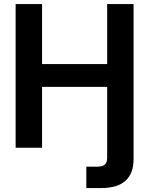

<svg xmlns="http://www.w3.org/2000/svg" viewBox="-20 -748 755 972"><path d="M417 204.1V95.7H472.7Q499.5 95.7 511 85Q522.5 74.2 522.5 50.8V-308.1H192.9V0H59.1V-727.5H192.9V-423.8H522.5V-727.5H656.2V57.1Q656.2 204.1 491.2 204.1Z"/></svg>

Font: Inter Display Semi Bold
Style: Regular
Weight: 600
Designer: Rasmus Andersson
Foundry: rsms
Version: Version 4.000;git-37864ae